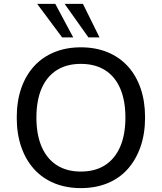

<svg xmlns="http://www.w3.org/2000/svg" viewBox="-20 -957 831 986"><path d="M395 9Q320 9 259 -16Q198 -41 155 -88.5Q112 -136 89 -203Q66 -270 66 -353Q66 -437 89 -503.5Q112 -570 155 -617Q198 -664 259 -689Q320 -714 395 -714Q471 -714 532 -689Q593 -664 636 -617Q679 -570 702 -503.5Q725 -437 725 -354Q725 -270 701.5 -203Q678 -136 635.5 -88.5Q593 -41 532 -16Q471 9 395 9ZM395 -76Q468 -76 519 -108.5Q570 -141 597 -203Q624 -265 624 -353Q624 -442 597 -503.5Q570 -565 519 -597Q468 -629 395 -629Q323 -629 272 -597Q221 -565 194 -503.5Q167 -442 167 -353Q167 -265 194 -203Q221 -141 272 -108.5Q323 -76 395 -76ZM434 -765 312 -937H406L491 -765ZM299 -765 171 -937H264L356 -765Z"/></svg>

Font: Nunito Sans 10pt Medium
Style: Regular
Weight: 500
Designer: Vernon Adams
Foundry: Vernon Adams
Version: Version 3.101;gftools[0.9.27]